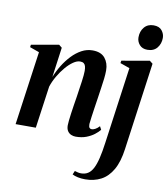

<svg xmlns="http://www.w3.org/2000/svg" viewBox="-102 -813 1010 1151"><g transform="rotate(10 403.0 -237.0)"><path d="M195 -316.5Q209.5 -353.5 231.2 -388.8Q253 -424 280.2 -452.8Q307.5 -481.5 339 -498.5Q370.5 -515.5 405.5 -515.5Q456.5 -515.5 481 -485.8Q505.5 -456 505.5 -411Q505.5 -387.5 502.2 -359.8Q499 -332 494.2 -301Q489.5 -270 485 -238Q480.5 -209 475.8 -177.5Q471 -146 467.5 -119.5Q464 -93 462.5 -77.5Q462.5 -61 467.5 -55Q472.5 -49 481 -49Q490 -49 502 -55Q514 -61 527.5 -75.5L538 -55.5Q526 -40.5 506.2 -25.2Q486.5 -10 458.5 0.8Q430.5 11.5 394 11.5Q380 11.5 366.5 5.8Q353 0 344.5 -13Q336 -26 336 -47.5Q336 -57 338 -76.2Q340 -95.5 343.5 -120.8Q347 -146 351.2 -173Q355.5 -200 359.5 -224.5Q363 -250.5 366.8 -274.8Q370.5 -299 373.5 -320.2Q376.5 -341.5 378 -358.5Q379.5 -375.5 379.5 -386Q379.5 -403 376.2 -414.2Q373 -425.5 365.2 -431.2Q357.5 -437 343 -437Q324 -437 301.5 -421.5Q279 -406 256.8 -380Q234.5 -354 215.8 -322Q197 -290 186 -256.5L150 0H27L90 -449L32.5 -469.5L34.5 -484.5L201.5 -514L220 -499ZM699 32.5Q688.5 111.5 660.8 160.2Q633 209 590.8 231.2Q548.5 253.5 494 253.5Q470.5 253.5 450.2 249.2Q430 245 416 237.5L425.5 215Q434.5 218 444.5 220.2Q454.5 222.5 464 222.5Q488.5 222.5 506.2 211.2Q524 200 536.8 175.5Q549.5 151 559 111.5Q568.5 72 576 16L640.5 -449L582.5 -469.5L585 -484.5L753.5 -514L772.5 -499ZM727 -576Q696 -576 679 -595.5Q662 -615 662 -640.5Q662 -677.5 682.8 -702.2Q703.5 -727 739.5 -727Q774 -727 790.2 -706.8Q806.5 -686.5 806.5 -662Q806.5 -626.5 786 -601.2Q765.5 -576 727 -576Z"/></g></svg>

Font: Merriweather 144pt SemiBold
Style: Italic
Weight: 600
Italic angle: -7.8°
Version: Version 2.101